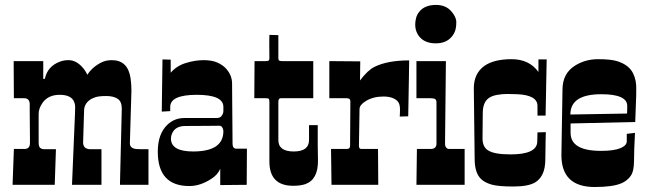

<svg xmlns="http://www.w3.org/2000/svg" viewBox="-20 -747 2617 776"><path d="M100.1 -325.7Q100.1 -350.1 77.1 -350.1H36.1L35.2 -500H154.8V-428.2H161.1Q171.9 -479.5 222.7 -498Q238.3 -503.9 256.8 -503.9Q288.1 -503.9 314 -474.1Q325.2 -461.4 333 -444.8Q353 -476.1 389.6 -494.6Q408.2 -503.9 432.1 -503.9Q497.1 -503.9 507.8 -430.2Q511.2 -407.2 511.2 -379.9L504.9 -168Q504.9 -146 533.7 -144.5Q542 -144 550.8 -144H580.1V0H464.8L472.2 -308.1Q472.2 -336.9 455.3 -347.9Q438.5 -358.9 409.9 -358.9Q381.3 -358.9 366.7 -354.5Q352.1 -350.1 341.8 -342.3Q319.8 -325.7 319.8 -298.8L315.9 -171.9Q315.9 -149.9 334 -145.5Q338.9 -144 342.8 -144H390.1V0H271Q283.2 -278.8 283.2 -290Q283.2 -301.3 283.7 -312.7Q284.2 -324.2 279.3 -335.9Q267.6 -363.8 221.2 -363.8Q175.3 -363.8 152.3 -332Q136.2 -309.1 136.2 -287.1V-171.9Q136.2 -155.3 142.1 -149.7Q147.9 -144 159.2 -144H206.1L201.2 0H30.8L36.1 -145H79.1Q101.1 -145 101.1 -168.9V-181.6L100.1 -297.9Z M882.8 -314.9Q882.8 -363.8 775.4 -363.8Q668 -363.8 668 -314.9V-297.9L633.8 -295.9L636.7 -506.8L669.9 -505.9V-453.1Q693.8 -481 731.2 -492.4Q768.6 -503.9 803 -503.9Q837.4 -503.9 859.6 -493.7Q881.8 -483.4 894.5 -468.8Q918 -441.9 918 -409.2L918.5 -337.4L919.4 -228L919.9 -166Q919.9 -146 936 -146H978L977.1 0L870.1 1V-64.9Q859.9 -41 835.9 -25.4Q790.5 4.9 745.1 4.9Q617.7 4.9 617.7 -133.8Q617.7 -205.1 655.8 -242.2Q684.6 -270 725.1 -270H854Q869.1 -270 874.5 -277.3Q882.8 -287.6 882.8 -297.9ZM760.7 -134.8Q882.8 -134.8 882.8 -216.8Q882.8 -225.1 878.4 -231.9Q874 -238.8 867.7 -238.8L818.4 -238.3L729 -237.8Q687.5 -237.8 674.8 -206.1Q670.9 -196.8 670.9 -187Q670.9 -134.8 760.7 -134.8Z M1068.8 -511.2 1068.4 -559.6V-585Q1068.4 -597.7 1068.8 -606L1105 -605V-511.2Q1105 -504.4 1108.4 -502.2Q1111.8 -500 1121.1 -500H1246.1V-350.1H1115.2Q1105 -350.1 1105 -335V-181.2Q1105 -134.8 1167 -134.8Q1229 -134.8 1229 -181.2V-241.2H1264.2V-159.2L1265.1 -100.1Q1266.6 -22 1214.4 -2.9Q1194.8 3.9 1165 3.9Q1068.8 3.9 1068.8 -94.2V-335Q1068.8 -344.7 1066.2 -347.4Q1063.5 -350.1 1053.2 -350.1H1007.8L1008.8 -500H1053.2Q1064.5 -500 1066.7 -503.2Q1068.8 -506.3 1068.8 -511.2Z M1396 -337.9Q1396 -350.1 1380.9 -350.1H1311V-500L1436 -499L1435.1 -421.9Q1466.3 -463.4 1494.1 -477.1Q1546.9 -502.9 1633.8 -502.9Q1633.8 -501.5 1633.5 -491.2Q1633.3 -481 1633.1 -464.8Q1632.8 -448.7 1632.6 -428.5Q1632.3 -408.2 1631.6 -373.3Q1630.9 -338.4 1629.9 -276.9L1595.7 -275.9Q1595.7 -281.2 1596.2 -286.6L1596.7 -304.2Q1596.7 -326.7 1587.9 -336.9Q1569.3 -356.9 1529.8 -356.9Q1488.8 -356.9 1459 -338.9Q1433.1 -323.2 1433.1 -306.2L1430.7 -158.2Q1430.7 -145 1439.9 -145H1507.8L1508.8 0H1319.8L1317.9 -145H1382.8Q1395 -145 1395 -158.2V-174.3L1396 -322.8Z M1721.2 -145Q1744.1 -145 1744.1 -167V-333Q1744.1 -342.8 1738.8 -346.4Q1733.4 -350.1 1719.2 -350.1H1663.1V-500H1782.2Q1778.8 -194.3 1778.8 -180.7V-162.1Q1778.8 -156.7 1783.2 -150.9Q1787.6 -145 1794.9 -145H1857.9V0H1663.1L1665 -145ZM1658.2 -648.4Q1658.2 -660.6 1661.6 -674.1Q1665 -687.5 1674.3 -699.2Q1696.3 -727.1 1742.2 -727.1Q1781.7 -727.1 1804.2 -701.2Q1824.2 -678.2 1824.2 -657.7Q1824.2 -637.2 1819.8 -623.5Q1815.4 -609.9 1805.7 -598.6Q1783.2 -571.8 1741.2 -571.8Q1699.2 -571.8 1676.8 -596.7Q1658.2 -617.7 1658.2 -648.4Z M1898.4 -105 1895 -390.1Q1895 -449.7 1937.5 -480.5Q1976.1 -507.8 2047.6 -507.8Q2119.1 -507.8 2156.2 -456.1V-506.8H2189.5L2185.1 -279.8H2152.3V-318.8Q2152.3 -362.3 2071.3 -366.2Q2051.8 -367.2 2030.5 -367.2Q2009.3 -367.2 1989 -363.5Q1968.8 -359.9 1956.1 -351.1Q1931.2 -334 1931.2 -290L1930.7 -244.1L1930.2 -188Q1930.2 -153.3 1952.1 -139.6Q1977.1 -123 2043.5 -123Q2148.4 -123 2151.4 -172.9L2152.3 -211.9L2186 -212.9Q2185.5 -194.8 2185.1 -177.7Q2184.1 -144.5 2184.1 -105.7Q2184.1 -66.9 2172.9 -43.7Q2161.6 -20.5 2142.1 -9.3Q2114.3 6.8 2054.2 6.8Q1994.1 6.8 1966.8 -1Q1939.5 -8.8 1924.3 -23.4Q1898.4 -47.9 1898.4 -105Z M2249 -120.1 2253.4 -384.8Q2253.4 -450.2 2304.2 -481.9Q2345.7 -507.8 2397.2 -507.8Q2448.7 -507.8 2474.4 -499.8Q2500 -491.7 2515.6 -479Q2531.2 -466.3 2538.8 -450.4Q2546.4 -434.6 2549.1 -419.2Q2551.8 -403.8 2551.5 -390.4Q2551.3 -377 2551.3 -361.3Q2551.3 -345.7 2547.4 -253.9Q2547.4 -253.9 2286.1 -248V-210Q2286.1 -137.2 2409.2 -137.2Q2460.4 -137.2 2486.8 -147.9Q2513.2 -158.7 2513.2 -175.8V-206.1L2546.4 -210Q2542.5 -137.7 2542.5 -96.2Q2542.5 -54.7 2528.6 -35.4Q2514.6 -16.1 2491.7 -6.3Q2456.5 8.8 2383.3 8.8Q2249 8.8 2249 -120.1ZM2514.6 -292.5 2515.1 -318.8Q2515.1 -366.2 2410.2 -366.2Q2285.2 -366.2 2285.2 -284.2L2514.2 -288.1Q2514.2 -289.1 2514.6 -292.5Z"/></svg>

Font: Smokum
Style: Regular
Weight: 400
Designer: Astigmatic (AOETI)
Foundry: Astigmatic (AOETI)
Version: Version 1.001